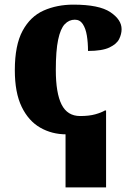

<svg xmlns="http://www.w3.org/2000/svg" viewBox="-20 -570 581 829"><path d="M263 239V10H266Q204 10 153.5 -19Q103 -48 73.5 -109Q44 -170 44 -267Q44 -375 77.5 -437Q111 -499 168.5 -524.5Q226 -550 297 -550Q408 -550 456.5 -517.5Q505 -485 505 -444Q505 -423 494.5 -401.5Q484 -380 452.5 -365Q421 -350 360 -350Q360 -386 355 -416.5Q350 -447 337.5 -466Q325 -485 303 -485Q278 -485 259.5 -465.5Q241 -446 231 -398.5Q221 -351 221 -268Q221 -168 246 -118.5Q271 -69 326 -69Q365 -69 391.5 -76.5Q418 -84 433 -93H438V239Z"/></svg>

Font: Noto Serif ExtraBold
Style: Regular
Weight: 800
Designer: Monotype Design Team
Foundry: Monotype Imaging Inc.
Version: Version 2.014